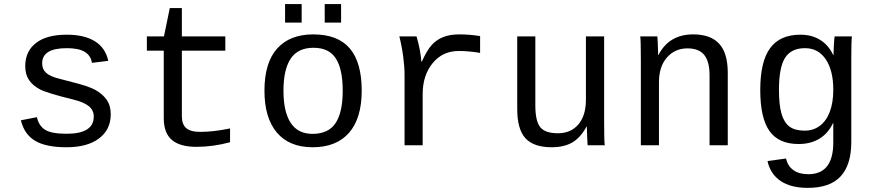

<svg xmlns="http://www.w3.org/2000/svg" viewBox="-20 -705 4241 932"><path d="M517.6 -150.9Q517.6 -75.7 460.7 -33Q403.8 9.8 303.2 9.8Q202.6 9.8 150.1 -21.7Q97.7 -53.2 81.5 -121.1L159.2 -136.2Q168.5 -94.2 199 -75Q229.5 -55.7 303.2 -55.7Q435.1 -55.7 435.1 -139.2Q435.1 -170.4 411.1 -189.7Q387.2 -209 337.9 -221.2Q209 -252.9 174.3 -271Q139.6 -289.1 121.1 -316.2Q102.5 -343.3 102.5 -383.8Q102.5 -455.6 154.3 -496.1Q206.1 -536.6 304.2 -536.6Q390.1 -536.6 441.4 -504.2Q492.7 -471.7 505.4 -409.7L426.3 -399.9Q420.9 -435.1 391.6 -453.1Q362.3 -471.2 304.2 -471.2Q184.6 -471.2 184.6 -397.5Q184.6 -368.2 204.8 -350.6Q225.1 -333 270 -322.3L328.1 -307.1Q407.7 -287.6 442.6 -268.6Q477.5 -249.5 497.6 -220.9Q517.6 -192.4 517.6 -150.9Z M692.9 -459V-528.3H775.9L804.2 -666H862.8V-528.3H1073.7V-459H862.8V-140.6Q862.8 -102.1 883.5 -83.5Q904.3 -64.9 951.7 -64.9Q1017.1 -64.9 1096.7 -81.5V-14.6Q1014.2 7.8 933.1 7.8Q854 7.8 814.5 -25.6Q774.9 -59.1 774.9 -131.3V-459Z M1735.8 -264.6Q1735.8 -131.3 1674.6 -60.8Q1613.3 9.8 1497.6 9.8Q1384.3 9.8 1324 -61.5Q1263.7 -132.8 1263.7 -264.6Q1263.7 -400.9 1325.4 -469.5Q1387.2 -538.1 1500.5 -538.1Q1619.6 -538.1 1677.7 -470.2Q1735.8 -402.3 1735.8 -264.6ZM1643.6 -264.6Q1643.6 -369.6 1610.1 -421.4Q1576.7 -473.1 1502 -473.1Q1426.3 -473.1 1391.1 -420.4Q1356 -367.7 1356 -264.6Q1356 -162.1 1391.1 -108.6Q1426.3 -55.2 1496.6 -55.2Q1574.2 -55.2 1608.9 -107.4Q1643.6 -159.7 1643.6 -264.6ZM1556.2 -595.2V-685.1H1635.7V-595.2ZM1363.8 -595.2V-685.1H1444.3V-595.2Z M2310.5 -448.2Q2255.9 -457.5 2207 -457.5Q2128.4 -457.5 2080.1 -398.4Q2031.7 -339.4 2031.7 -248V0H1943.8V-342.3Q1943.8 -379.4 1937.3 -429.7Q1930.7 -480 1918.5 -528.3H2002Q2021.5 -460.9 2025.4 -406.2H2027.8Q2052.2 -460.9 2075.7 -486.6Q2099.1 -512.2 2131.3 -525.1Q2163.6 -538.1 2210 -538.1Q2260.7 -538.1 2310.5 -529.8Z M2578.6 -528.3V-193.4Q2578.6 -117.2 2602.5 -87.6Q2626.5 -58.1 2688 -58.1Q2751 -58.1 2787.6 -101.1Q2824.2 -144 2824.2 -222.2V-528.3H2912.6V-112.8Q2912.6 -20.5 2915.5 0H2832.5Q2832 -2.4 2831.5 -13.2Q2831.1 -23.9 2830.3 -37.8Q2829.6 -51.8 2828.6 -90.3H2827.1Q2796.9 -35.6 2757.1 -12.9Q2717.3 9.8 2658.2 9.8Q2571.3 9.8 2531 -33.4Q2490.7 -76.7 2490.7 -176.3V-528.3Z M3424.3 0V-339.4Q3424.3 -405.8 3398.7 -438Q3373 -470.2 3316.9 -470.2Q3256.3 -470.2 3217.5 -426Q3178.7 -381.8 3178.7 -306.2V0H3090.8V-415.5Q3090.8 -507.8 3087.9 -528.3H3170.9Q3171.4 -525.9 3171.9 -515.1Q3172.4 -504.4 3173.1 -490.5Q3173.8 -476.6 3174.8 -438H3176.3Q3227.5 -538.1 3345.2 -538.1Q3429.7 -538.1 3471.2 -492.4Q3512.7 -446.8 3512.7 -352.1V0Z M3900.9 207Q3818.8 207 3769 173.3Q3719.2 139.6 3705.6 76.7L3795.4 64.5Q3803.7 101.1 3831.3 120.8Q3858.9 140.6 3903.8 140.6Q4024.9 140.6 4024.9 -13.2V-107.9H4023.9Q4000 -57.6 3957.5 -31.7Q3915 -5.9 3856.4 -5.9Q3759.8 -5.9 3715.1 -69.1Q3670.4 -132.3 3670.4 -268.1Q3670.4 -406.2 3718.3 -471.4Q3766.1 -536.6 3865.7 -536.6Q3920.9 -536.6 3961.7 -511Q4002.4 -485.4 4024.4 -438H4025.9Q4025.9 -452.6 4027.8 -487.5Q4029.8 -522.5 4031.7 -528.3H4115.2Q4112.3 -502 4112.3 -418.9V-15.6Q4112.3 95.2 4060.5 151.1Q4008.8 207 3900.9 207ZM4024.9 -269Q4024.9 -363.3 3988.3 -417.2Q3951.7 -471.2 3887.7 -471.2Q3820.8 -471.2 3791 -424.6Q3761.2 -377.9 3761.2 -269Q3761.2 -195.3 3773.7 -152.6Q3786.1 -109.9 3812.5 -90.3Q3838.9 -70.8 3886.2 -70.8Q3927.7 -70.8 3959.2 -94Q3990.7 -117.2 4007.8 -161.9Q4024.9 -206.5 4024.9 -269Z"/></svg>

Font: Courier New
Style: Regular
Weight: 400
Designer: Steve Matteson
Foundry: Ascender Corporation
Version: Version 2.00.3